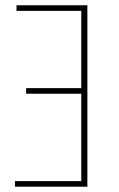

<svg xmlns="http://www.w3.org/2000/svg" viewBox="-20 -701 447 721"><path d="M42 -681.2H308.1V0H36.1V-21H285.2V-349.1H78.1V-370.1H285.2V-660.2H42Z"/></svg>

Font: Fira Sans Compressed Thin
Style: Regular
Weight: 100
Width: 1
Designer: Carrois Corporate & Edenspiekermann AG
Foundry: Carrois Corporate GbR & Edenspiekermann AG
Version: Version 4.203;PS 004.203;hotconv 1.0.88;makeotf.lib2.5.64775